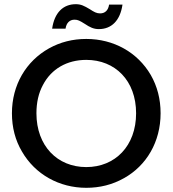

<svg xmlns="http://www.w3.org/2000/svg" viewBox="-20 -890 824 917"><path d="M85 -166C148 -57 263 7 392 7C457 7 517 -8 572 -39C680 -99 747 -213 747 -349C747 -417 731 -478 700 -532C637 -640 523 -704 392 -704C327 -704 268 -689 214 -659C105 -598 37 -485 37 -349C37 -281 53 -220 85 -166ZM185 -484C225 -561 300 -604 392 -604C530 -604 630 -505 630 -349C630 -193 530 -92 392 -92C254 -92 154 -193 154 -349C154 -400 164 -445 185 -484ZM293 -753C297 -781 313 -796 336 -796C352 -796 361 -791 385 -776C409 -760 427 -751 452 -751C512 -751 554 -791 565 -868H501C497 -840 481 -826 458 -826C441 -826 429 -833 409 -846C382 -862 367 -870 342 -870C282 -870 240 -830 229 -753Z"/></svg>

Font: Poppins Medium
Style: Regular
Weight: 500
Designer: Ninad Kale (Devanagari), Jonny Pinhorn (Latin)
Foundry: Indian Type Foundry
Version: 4.004